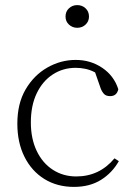

<svg xmlns="http://www.w3.org/2000/svg" viewBox="-20 -720 527 753"><path d="M270 13Q204 13 154 -18Q104 -49 76 -105Q48 -161 48 -235Q48 -314 80.5 -369.5Q113 -425 165.5 -455Q218 -485 277 -485Q335 -485 381 -454Q427 -423 444 -370Q438 -343 412 -343Q396 -343 388 -351.5Q380 -360 375 -373L353 -436Q334 -446 315 -450Q296 -454 277 -454Q227 -454 187 -428Q147 -402 124 -354Q101 -306 101 -240Q101 -176 124 -128Q147 -80 187.5 -54Q228 -28 279 -28Q370 -28 429 -99L446 -88Q420 -42 376 -14.5Q332 13 270 13ZM283 -611Q264 -611 250.5 -623.5Q237 -636 237 -655Q237 -675 250.5 -687.5Q264 -700 283 -700Q302 -700 315.5 -687.5Q329 -675 329 -655Q329 -636 315.5 -623.5Q302 -611 283 -611Z"/></svg>

Font: Source Serif Pro Light
Style: Regular
Weight: 300
Designer: Frank Grießhammer
Foundry: Adobe Systems Incorporated
Version: Version 3.001;hotconv 1.0.111;makeotfexe 2.5.65597